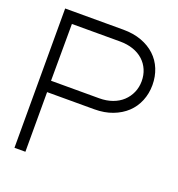

<svg xmlns="http://www.w3.org/2000/svg" viewBox="-135 -863 902 974"><g transform="rotate(20 316.0 -376.0)"><path d="M51 0V-752H365Q420 -752 463.5 -736Q507 -720 537.5 -691.5Q568 -663 584 -623.5Q600 -584 600 -538Q600 -492 583.5 -452Q567 -412 536.5 -383.5Q506 -355 462.5 -338.5Q419 -322 365 -322H110V0ZM109 -383H369Q408 -383 440 -394.5Q472 -406 494.5 -427Q517 -448 529.5 -476.5Q542 -505 542 -538Q542 -571 530 -599Q518 -627 495.5 -647.5Q473 -668 441 -679Q409 -690 370 -690H110Z"/></g></svg>

Font: Milkman
Style: Regular
Weight: 300
Designer: Giulia Boggio / Martin Desinde
Version: Version 1.000